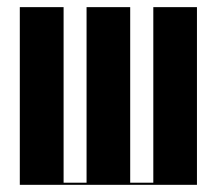

<svg xmlns="http://www.w3.org/2000/svg" viewBox="-20 -515 599 535"><path d="M35.2 0V-495.1H157.2V-5.9H221.2V-495.1H342.8V-5.9H407.2V-495.1H528.8V0Z"/></svg>

Font: Moniqa Black Display
Style: Regular
Weight: 900
Designer: Rajesh Rajput
Foundry: Rajesh Rajput
Version: Version 1.000